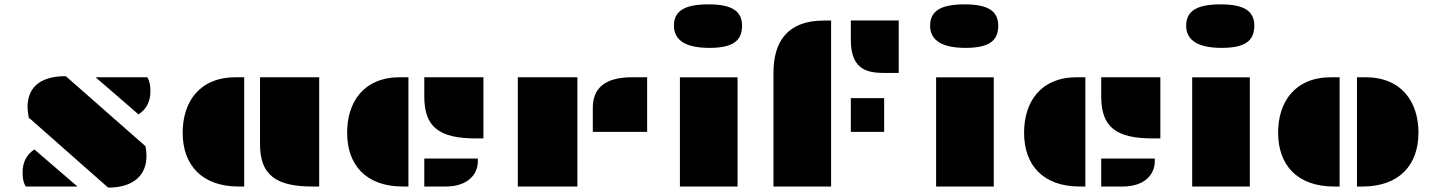

<svg xmlns="http://www.w3.org/2000/svg" viewBox="-20 -850 6539 875"><path d="M111.8 -310.5H115.2L472.7 4.9C596.7 4.9 647.5 -59.1 647.5 -138.2C647.5 -151.9 646 -172.4 642.6 -184.1L279.8 -502.9C150.4 -502.9 105.5 -440.9 105.5 -361.3C105.5 -349.6 108.4 -325.7 111.8 -310.5ZM415.5 -498 611.3 -328.6C645.5 -351.1 665.5 -385.3 665.5 -434.1C665.5 -455.6 663.1 -479.5 650.9 -498ZM97.7 0H107.9H333L136.7 -168.9C102.5 -146.5 83 -112.8 83 -64C83 -41.5 85 -20 97.7 0Z M1165 -192.9C1165 -54.2 1235.4 0 1403.8 0H1434.6V-498H1165ZM812.5 -245.1C812.5 -98.6 899.4 0 1067.4 0H1092.8V-498H1055.2C886.7 -498 812.5 -383.3 812.5 -245.1Z M1913.6 -410.6C1913.6 -272 1980 -219.2 2148.4 -219.2H2183.1V-498H1913.6ZM1562 -245.1C1562 -98.6 1647.5 0 1815.9 0H1841.3V-498H1803.7C1635.3 -498 1562 -383.3 1562 -245.1ZM1913.6 0H2011.2C2118.7 0 2157.7 -62 2157.7 -113.8V-127.4H1913.6Z M2681.6 -249H2929.2V-498H2860.8C2731.4 -498 2681.6 -443.4 2681.6 -359.4ZM2339.8 0H2611.3V-498H2339.8Z M3212.9 -631.8C3318.4 -631.8 3361.8 -663.1 3361.8 -732.9C3361.8 -801.8 3312 -830.1 3208.5 -830.1C3102.5 -830.1 3051.3 -801.8 3051.3 -732.9C3051.3 -663.1 3110.4 -631.8 3212.9 -631.8ZM3078.6 0H3341.3V-497.6H3078.6Z M4019 -517.6H4075.7V-756.8H3857.4V-668C3857.4 -521 3946.3 -517.6 4019 -517.6ZM3504.9 0H3767.6V-756.3H3734.9C3565.4 -756.3 3504.9 -656.7 3504.9 -518.1ZM3857.4 -249H4009.3V-402.8H3857.4Z M4380.4 -631.8C4485.8 -631.8 4529.3 -663.1 4529.3 -732.9C4529.3 -801.8 4479.5 -830.1 4376 -830.1C4270 -830.1 4218.8 -801.8 4218.8 -732.9C4218.8 -663.1 4277.8 -631.8 4380.4 -631.8ZM4246.1 0H4508.8V-497.6H4246.1Z M4998.5 -410.6C4998.5 -272 5064.9 -219.2 5233.4 -219.2H5268.1V-498H4998.5ZM4647 -245.1C4647 -98.6 4732.4 0 4900.9 0H4926.3V-498H4888.7C4720.2 -498 4647 -383.3 4647 -245.1ZM4998.5 0H5096.2C5203.6 0 5242.7 -62 5242.7 -113.8V-127.4H4998.5Z M5547.4 -631.8C5652.8 -631.8 5696.3 -663.1 5696.3 -732.9C5696.3 -801.8 5646.5 -830.1 5543 -830.1C5437 -830.1 5385.7 -801.8 5385.7 -732.9C5385.7 -663.1 5444.8 -631.8 5547.4 -631.8ZM5413.1 0H5675.8V-497.6H5413.1Z M6164.1 0H6189.5C6357.4 0 6444.3 -98.6 6444.3 -245.1C6444.3 -383.3 6370.1 -498 6201.7 -498H6164.1ZM5804.7 -245.1C5804.7 -98.6 5891.6 0 6059.6 0H6085V-498H6047.4C5878.9 -498 5804.7 -383.3 5804.7 -245.1Z"/></svg>

Font: Plaster
Style: Regular
Weight: 400
Designer: Eben Sorkin
Foundry: Eben Sorkin
Version: Version 1.007